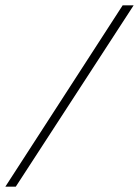

<svg xmlns="http://www.w3.org/2000/svg" viewBox="-21 -651 519 717"><path d="M-1 46 437 -631H478L38 46Z"/></svg>

Font: Alumni Sans Thin Light
Style: Italic
Weight: 300
Italic angle: -8°
Version: Version 1.016